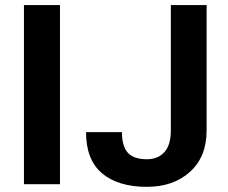

<svg xmlns="http://www.w3.org/2000/svg" viewBox="-20 -731 904 762"><path d="M218 0H75V-711H218ZM563 10.5Q449 10.5 385.2 -43Q321.5 -96.5 321.5 -206.5H464Q464 -151 487.2 -125Q510.5 -99 563 -99Q606.5 -99 632.2 -127Q658 -155 658 -213.5V-711H800V-213.5Q800 -108.5 734 -49Q668 10.5 563 10.5Z"/></svg>

Font: Roberto Sans
Style: Bold
Weight: 700
Designer: Google (font) & Cristiano Sobral (main changes)
Version: Version 1.000;October 12, 2021;FontCreator 14.0.0.2814 64-bi